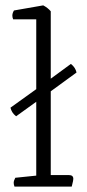

<svg xmlns="http://www.w3.org/2000/svg" viewBox="-20 -695 324 715"><path d="M247 0H34Q31 -8 31 -14Q31 -22 37 -33L115 -41V-316L40 -262Q31 -269 26 -277Q21 -285 19 -294L115 -363V-623H29Q26 -630 26 -637Q26 -646 32 -656L141 -675Q158 -666 169 -653V-402L244 -457Q253 -450 258 -442Q263 -434 265 -425L169 -355V-43H237Q253 -43 253 -29Q253 -23 249 -8Z"/></svg>

Font: Scope One
Style: Regular
Weight: 400
Designer: Dalton Maag Ltd
Foundry: Dalton Maag Ltd
Version: Version 1.002; ttfautohint (v1.4.1) -l 11 -r 50 -G 50 -x 14 